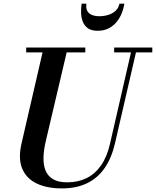

<svg xmlns="http://www.w3.org/2000/svg" viewBox="-20 -1008 846 1042"><path d="M316 14.5Q234.5 14.5 178.5 -12.5Q122.5 -39.5 100.2 -93.8Q78 -148 97 -230L217 -750H348L228 -240Q217 -193 216 -152.8Q215 -112.5 227.2 -82.5Q239.5 -52.5 268 -35.5Q296.5 -18.5 344.5 -18.5Q402.5 -18.5 448.8 -40.8Q495 -63 528 -109.8Q561 -156.5 577.5 -230L697 -750H724L604 -230Q586 -151.5 548.5 -96.8Q511 -42 453 -13.8Q395 14.5 316 14.5ZM122 -723.5V-750H443V-723.5ZM599.5 -723.5V-750H806.5V-723.5ZM509 -841Q475.5 -841 456.2 -855.2Q437 -869.5 428.8 -891.8Q420.5 -914 420 -939.5Q419.5 -965 423 -988H449Q445.5 -965 453 -950Q460.5 -935 477.5 -927.5Q494.5 -920 519 -920Q543.5 -920 566.5 -926.8Q589.5 -933.5 606.2 -948.5Q623 -963.5 628.5 -988H655Q651.5 -965 642 -939.5Q632.5 -914 615.2 -891.8Q598 -869.5 572 -855.2Q546 -841 509 -841Z"/></svg>

Font: Bodoni Moda 9pt SemiBold
Style: Italic
Weight: 600
Italic angle: -13°
Designer: Owen Earl
Foundry: indestructible type
Version: Version 2.004